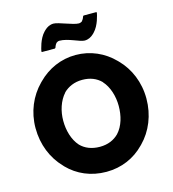

<svg xmlns="http://www.w3.org/2000/svg" viewBox="-155 -1232 1241 1380"><g transform="rotate(-15 466.0 -542.0)"><path d="M558 -930C585 -930 607 -942 625 -959L634 -968C676 -1011 691 -1087 694 -1102L690 -1106H596L591 -1101C590 -1097 586 -1084 575 -1071V-1070C570 -1065 559 -1060 549 -1060C507 -1060 408 -1106 372 -1106C345 -1106 323 -1094 305 -1077L296 -1068C254 -1025 239 -949 236 -934L240 -930H336L341 -935C342 -939 347 -954 357 -966V-967H358C363 -971 371 -976 381 -976C446 -976 522 -930 558 -930ZM326 -606V-607C360 -640 407 -662 466 -662C525 -662 571 -643 606 -608V-607C650 -559 672 -485 672 -413C672 -341 653 -268 607 -219C573 -185 527 -164 466 -164C404 -164 356 -185 323 -219C279 -268 259 -341 259 -413C259 -484 281 -556 326 -606ZM174 -103 181 -95C252 -22 350 22 466 22C579 22 677 -22 749 -96L756 -103C832 -180 878 -290 878 -413C878 -535 832 -643 756 -720L749 -727C676 -802 576 -847 466 -847C357 -847 258 -802 184 -727L176 -719C100 -642 53 -534 53 -413C53 -290 98 -181 174 -103Z"/></g></svg>

Font: Hussar Woodtype
Style: Bd
Weight: 900
Foundry: Cannot Into Space Fonts
Version: Version 1.07